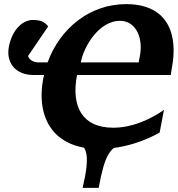

<svg xmlns="http://www.w3.org/2000/svg" viewBox="-20 -707 863 932"><path d="M325 -62 352 -20C402 4 419 45 381 205H459C489 45 510 7 594 -20L618 -62ZM814 -376C845 -536 799 -687 592 -687C417 -687 272 -571 211 -404H169C141 -404 123 -416 116 -435L214 -579C193 -604 174 -610 138 -610C93 -610 40 -567 23 -480C8 -399 59 -343 142 -343H194C193 -338 191 -333 190 -327C154 -137 237 16 461 16C628 16 755 -64 755 -64L776 -174C776 -174 663 -87 530 -87C376 -87 325 -194 354 -343H809ZM653 -404H372C389 -490 465 -606 562 -606C640 -606 676 -523 659 -435Z"/></svg>

Font: Veleka
Style: Bold Italic
Weight: 700
Italic angle: -12°
Designer: Stefan Peev, Context Ltd, 2016; SIL International, 1997-2014.
Foundry: Stefan Peev, Context Ltd, 2016
Version: Version 5.000